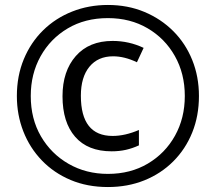

<svg xmlns="http://www.w3.org/2000/svg" viewBox="-20 -744 871 774"><path d="M415 10Q332 10 264.5 -18.5Q197 -47 148.5 -97.5Q100 -148 74 -214.5Q48 -281 48 -357Q48 -438 76 -505.5Q104 -573 154 -622Q204 -671 271 -697.5Q338 -724 415 -724Q495 -724 562 -696Q629 -668 678.5 -618.5Q728 -569 755 -502Q782 -435 782 -357Q782 -277 755 -210Q728 -143 678.5 -93.5Q629 -44 562 -17Q495 10 415 10ZM415 -43Q506 -43 576 -84.5Q646 -126 685.5 -197Q725 -268 725 -357Q725 -447 685 -518Q645 -589 575 -630Q505 -671 415 -671Q323 -671 253 -629.5Q183 -588 143.5 -517Q104 -446 104 -357Q104 -265 145 -194.5Q186 -124 256.5 -83.5Q327 -43 415 -43ZM430 -134Q334 -134 283 -192.5Q232 -251 232 -356Q232 -457 285.5 -518Q339 -579 434 -579Q500 -579 559 -551L532 -493Q482 -517 436 -517Q375 -517 340.5 -475Q306 -433 306 -358Q306 -196 434 -196Q484 -196 540 -220V-158Q514 -146 487.5 -140Q461 -134 430 -134Z"/></svg>

Font: Noto Sans Myanmar Condensed
Style: Regular
Weight: 400
Width: 3
Designer: Monotype Design Team
Foundry: Monotype Imaging Inc.
Version: Version 2.107; ttfautohint (v1.8.4.7-5d5b)